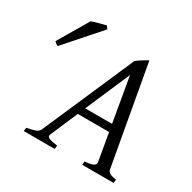

<svg xmlns="http://www.w3.org/2000/svg" viewBox="-154 -842 994 995"><g transform="rotate(30 343.5 -344.5)"><path d="M327.1 -261.2H487.8L441.9 -526.9ZM647.9 0H460L461.9 -21Q496.6 -23.4 511.7 -31Q526.9 -38.6 523.9 -54.2L495.6 -216.8H308.1L238.3 -54.2Q231.4 -39.1 245.8 -32.5Q260.3 -25.9 297.9 -21L294.9 0H109.9L112.8 -21Q143.6 -26.9 162.1 -33.4Q180.7 -40 187 -54.2L424.8 -600.1Q431.2 -606 439.9 -612.1Q448.7 -618.2 458 -623.8Q467.3 -629.4 475.8 -634.5Q484.4 -639.6 490.7 -643.1L596.2 -54.2Q597.2 -47.4 599.9 -42.2Q602.5 -37.1 608.4 -33Q614.3 -28.8 624.3 -25.9Q634.3 -22.9 649.9 -21ZM42.5 -469.7Q35.2 -472.2 31 -475.1Q26.9 -478 19.5 -485.8L125.5 -665.5Q133.3 -668.5 144 -671.9Q154.8 -675.3 166.3 -678.5Q177.7 -681.6 189.2 -684.3Q200.7 -687 209.5 -689.5L221.7 -672.9Z"/></g></svg>

Font: Gentium
Style: Italic
Weight: 400
Italic angle: -7°
Designer: J. Victor Gaultney
Version: Version 1.02; 2005; OFL release